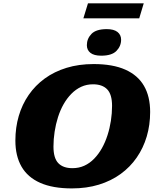

<svg xmlns="http://www.w3.org/2000/svg" viewBox="-20 -1088 908 1124"><path d="M293 -230Q293 -162.5 321.2 -133Q349.5 -103.5 404 -103.5Q442 -103.5 473.8 -118Q505.5 -132.5 531.2 -159Q557 -185.5 576.5 -220.2Q596 -255 609.2 -296Q622.5 -337 629.2 -380.8Q636 -424.5 636 -468Q636 -535.5 607.5 -565Q579 -594.5 524.5 -594.5Q487 -594.5 455.2 -579.8Q423.5 -565 397.8 -538.8Q372 -512.5 352.2 -477.8Q332.5 -443 319.5 -402Q306.5 -361 299.8 -317.2Q293 -273.5 293 -230ZM859 -432.5Q859 -356.5 839 -289Q819 -221.5 780.5 -165.8Q742 -110 686.2 -69.5Q630.5 -29 558.8 -7Q487 15 401 15Q289 15 215.5 -17.5Q142 -50 106 -112.5Q70 -175 70 -265Q70 -341.5 89.8 -409Q109.5 -476.5 148 -532.2Q186.5 -588 242.2 -628.5Q298 -669 369.8 -691Q441.5 -713 528 -713Q640.5 -713 713.8 -680.2Q787 -647.5 823 -585.2Q859 -523 859 -432.5ZM572.5 -762Q530.5 -762 509.5 -778.5Q488.5 -795 488.5 -823.5Q488.5 -861.5 515.5 -889.5Q542.5 -917.5 605 -917.5Q646.5 -917.5 667.8 -900.8Q689 -884 689 -855.5Q689 -818 661.8 -790Q634.5 -762 572.5 -762ZM468 -980.5 495 -1068.5H821.5L795 -980.5Z"/></svg>

Font: Newsreader 9pt ExtraBold
Style: Italic
Weight: 800
Italic angle: -17°
Designer: Hugues Gentile
Foundry: Production Type
Version: Version 1.003